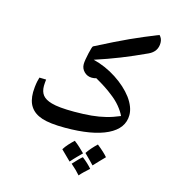

<svg xmlns="http://www.w3.org/2000/svg" viewBox="-131 -910 997 1129"><g transform="rotate(15 367.5 -345.5)"><path d="M303 -135Q211 -135 162 -151Q113 -167 90 -202Q68 -234 68 -289Q68 -302 70 -321Q72 -340 75.5 -356.5Q79 -373 82 -381L123 -380Q122 -370 121 -360.5Q120 -351 120 -341Q120 -306 136.5 -285Q153 -264 192 -253Q236 -240 330 -240Q390 -240 436 -244.5Q482 -249 522 -259Q562 -269 604 -287Q592 -313 568.5 -341.5Q545 -370 510 -396Q473 -426 406 -464Q394 -460 379 -460Q352 -460 332.5 -479Q313 -498 313 -525Q313 -536 316 -554.5Q319 -573 323.5 -592.5Q328 -612 332 -625.5Q336 -639 339 -640Q401 -672 448 -695Q495 -718 534 -736Q573 -754 612.5 -770.5Q652 -787 699 -806Q717 -789 717 -762Q717 -709 666 -685Q584 -647 513.5 -619Q443 -591 363 -565Q439 -546 505 -503Q571 -460 611 -407Q650 -353 650 -305Q650 -223 559.5 -179Q469 -135 303 -135ZM516 -90Q561 -54 581 -30Q566 -15 550 2Q534 19 517 37Q509 28 494 13Q479 -2 458 -23Q480 -56 516 -90ZM379 -76Q399 -61 415 -46Q431 -31 445 -17Q432 -4 415.5 12.5Q399 29 381 50Q366 35 351 20.5Q336 6 321 -9Q332 -27 347 -43.5Q362 -60 379 -76ZM450 5Q486 33 509 60Q493 74 478.5 88Q464 102 453 115Q432 90 396 59Q435 16 450 5Z"/></g></svg>

Font: Noto Naskh Arabic UI Semi
Style: Bold
Weight: 700
Designer: Monotype Design Team, David Williams, Mohamad Dakak and Nizar Qandah
Foundry: Monotype Imaging Inc.
Version: Version 2.014; ttfautohint (v1.8.4.7-5d5b)